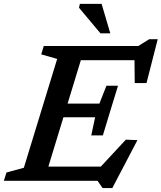

<svg xmlns="http://www.w3.org/2000/svg" viewBox="-42 -936 836 994"><path d="M254 -631 171.5 -654.5 184.5 -698H399L186 0H-22L-8.5 -43L81.5 -67.5ZM654 -661 676 -624.5H308L331.5 -698H674L730.5 -733H774.5L716.5 -506H655.5ZM489 37.5 463 0H118L141.5 -73.5H510.5L446.5 -37.5L609.5 -213L669.5 -210.5L539.5 37.5ZM490.5 -235H430.5L450.5 -329H218.5L240.5 -399.5H472.5L509 -492H569L529.5 -363.5ZM529 -763.5H478L367 -896L371.5 -916H484Z"/></svg>

Font: Newsreader 9pt Medium
Style: Italic
Weight: 500
Italic angle: -17°
Designer: Hugues Gentile
Foundry: Production Type
Version: Version 1.003